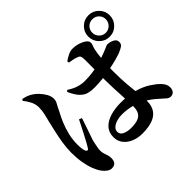

<svg xmlns="http://www.w3.org/2000/svg" viewBox="-207 -1102 1414 1414"><g transform="rotate(-45 500.0 -395.0)"><path d="M881 -632Q834 -632 801.5 -665Q769 -698 769 -744Q769 -790 801.5 -822.5Q834 -855 881 -855Q927 -855 959.5 -822.5Q992 -790 992 -744Q992 -698 959.5 -665Q927 -632 881 -632ZM546 43Q501 43 462.5 27.5Q424 12 400 -18Q376 -48 376 -90Q376 -140 406 -171.5Q436 -203 485.5 -217.5Q535 -232 592 -232Q675 -232 734.5 -214.5Q794 -197 834.5 -171Q875 -145 899 -121Q915 -105 923.5 -89Q932 -73 932 -55Q932 -30 920 -16Q908 -2 888 -2Q871 -2 856.5 -14Q842 -26 817 -49Q773 -90 728 -115Q683 -140 635.5 -152Q588 -164 536 -164Q508 -164 482.5 -156Q457 -148 440.5 -133.5Q424 -119 424 -98Q424 -70 452 -57.5Q480 -45 516 -45Q567 -45 593.5 -57Q620 -69 630.5 -92Q641 -115 641 -149Q641 -168 639.5 -199Q638 -230 636 -268.5Q634 -307 632 -348.5Q630 -390 630 -429Q630 -467 630.5 -509Q631 -551 631 -587Q631 -623 631 -641Q631 -663 628 -672.5Q625 -682 619.5 -686Q614 -690 605 -693Q589 -700 570 -703.5Q551 -707 533 -710L531 -725Q550 -739 575.5 -751.5Q601 -764 621 -764Q655 -764 684.5 -754.5Q714 -745 732.5 -730.5Q751 -716 751 -701Q751 -689 748 -680.5Q745 -672 741 -661.5Q737 -651 734 -632Q730 -614 726.5 -581Q723 -548 720.5 -508Q718 -468 718 -427Q718 -351 723.5 -290Q729 -229 734.5 -182.5Q740 -136 740 -102Q740 -55 719.5 -22.5Q699 10 656 26.5Q613 43 546 43ZM206 65Q188 65 170.5 52.5Q153 40 138 20Q120 -5 106 -41.5Q92 -78 84 -125Q76 -172 76 -229Q76 -276 84 -327Q92 -378 102.5 -424Q113 -470 120 -500Q130 -537 137 -568.5Q144 -600 144 -634Q144 -668 127.5 -699Q111 -730 92 -753L102 -763Q127 -758 144.5 -751Q162 -744 181 -731Q196 -722 216 -701Q236 -680 251.5 -653.5Q267 -627 267 -599Q267 -579 256 -560Q245 -541 228 -505Q210 -473 191.5 -429.5Q173 -386 161.5 -337Q150 -288 150 -238Q150 -215 152.5 -196.5Q155 -178 160 -167Q165 -157 172.5 -156Q180 -155 187 -167Q195 -180 209 -205Q223 -230 237.5 -259Q252 -288 266.5 -315.5Q281 -343 290 -362L312 -353Q305 -332 296 -306Q287 -280 278 -253Q269 -226 261 -204Q253 -182 250 -168Q244 -138 240.5 -120.5Q237 -103 237 -91Q237 -65 247 -40Q257 -15 257 9Q257 65 206 65ZM535 -446Q503 -446 475 -453Q447 -460 421.5 -485.5Q396 -511 371 -566L382 -577Q419 -552 453 -541.5Q487 -531 518 -531Q562 -531 599 -536Q636 -541 667 -549Q698 -557 721 -565Q774 -583 797.5 -594Q821 -605 826 -605Q853 -605 878 -592.5Q903 -580 903 -557Q903 -533 888.5 -523Q874 -513 840 -498Q823 -492 790 -483Q757 -474 714.5 -465.5Q672 -457 626 -451.5Q580 -446 535 -446ZM881 -673Q910 -673 930.5 -694Q951 -715 951 -744Q951 -774 930.5 -794Q910 -814 881 -814Q851 -814 830.5 -794Q810 -774 810 -744Q810 -715 830.5 -694Q851 -673 881 -673Z"/></g></svg>

Font: Noto Serif JP ExtraLight
Style: Bold
Weight: 700
Version: Version 2.003-H1;hotconv 1.1.1;makeotfexe 2.6.0